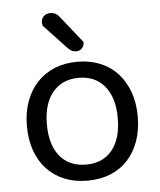

<svg xmlns="http://www.w3.org/2000/svg" viewBox="-51 -727 655 785"><g transform="rotate(-5 276.5 -335.0)"><path d="M277 13Q225 13 183 -4Q141 -21 111 -53Q81 -85 65 -130Q49 -175 49 -231Q49 -287 65.5 -332Q82 -377 112 -409Q142 -441 184 -458Q226 -475 277 -475Q328 -475 370 -458Q412 -441 441.5 -409Q471 -377 487.5 -332Q504 -287 504 -231Q504 -175 488 -130Q472 -85 442.5 -53Q413 -21 371 -4Q329 13 277 13ZM131 -231Q131 -146 169.5 -99.5Q208 -53 277 -53Q346 -53 384 -100Q422 -147 422 -231Q422 -315 383.5 -362Q345 -409 277 -409Q209 -409 170 -362Q131 -315 131 -231ZM149 -634Q147 -644 147 -647Q147 -663 157.5 -673Q168 -683 185 -683Q206 -683 220 -666L310 -553Q309 -537 300 -527.5Q291 -518 277 -518Q266 -518 258.5 -522Q251 -526 243 -534Z"/></g></svg>

Font: Baloo 2 Latin
Style: Regular
Weight: 400
Designer: Sarang Kulkarni and Ek Type
Foundry: Ek Type
Version: Version 1.001